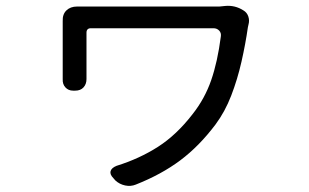

<svg xmlns="http://www.w3.org/2000/svg" viewBox="-20 -557 1040 646"><path d="M799 -522Q811 -515 815.5 -501.5Q820 -488 816 -474Q815 -471 814 -465Q806 -409 792.5 -349.5Q779 -290 758 -235.5Q737 -181 705 -138Q650 -65 586.5 -17.5Q523 30 437 64Q420 71 401 67Q382 63 368 50L362 43Q349 30 352 19Q355 8 372 1Q449 -23 511.5 -63Q574 -103 628 -173Q669 -225 690.5 -287Q712 -349 723 -434Q725 -446 717.5 -454Q710 -462 698 -462Q670 -462 628 -462Q586 -462 537.5 -462Q489 -462 441.5 -462Q394 -462 353 -462Q312 -462 286 -462Q271 -462 271 -447Q271 -429 271 -401Q271 -373 271 -347Q271 -321 271 -308Q271 -301 271 -298Q271 -295 271 -291Q271 -274 261 -263Q251 -252 233 -252H226Q210 -252 200 -263Q190 -274 191 -291Q191 -296 191 -299Q191 -302 191 -308Q191 -318 191 -341Q191 -364 191 -391.5Q191 -419 191 -443.5Q191 -468 191 -480Q191 -482 191 -483.5Q191 -485 191 -486Q190 -509 203.5 -522Q217 -535 239 -535Q242 -535 255 -535Q268 -535 278 -535Q285 -535 316 -535Q347 -535 393 -535Q439 -535 490.5 -535Q542 -535 590 -535Q638 -535 672.5 -535Q707 -535 718 -535L738 -537Q771 -540 799 -522Z"/></svg>

Font: Chiron GoRound TC
Style: Regular
Weight: 400
Designer: Ryoko NISHIZUKA 西塚涼子 (kana, bopomofo & ideographs); Paul D. Hunt (Latin, Greek & Cyrillic); Sandoll Communications 산돌커뮤니
Foundry: Adobe
Version: Version 1.000;hotconv 1.1.1;makeotfexe 2.6.0